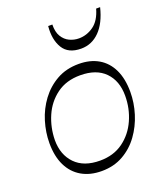

<svg xmlns="http://www.w3.org/2000/svg" viewBox="-146 -892 852 997"><g transform="rotate(-20 280.0 -393.5)"><path d="M244 8Q180 8 133.5 -19Q87 -46 62 -97Q37 -148 37 -221Q37 -280 55 -339.5Q73 -399 109.5 -448Q146 -497 198.5 -526.5Q251 -556 320 -556Q383 -556 428.5 -529.5Q474 -503 498.5 -452Q523 -401 523 -328Q523 -268 504.5 -208.5Q486 -149 450.5 -100Q415 -51 363 -21.5Q311 8 244 8ZM254 -46Q329 -46 382 -84.5Q435 -123 463 -185.5Q491 -248 491 -319Q491 -401 443.5 -449.5Q396 -498 307 -498Q230 -498 177 -459Q124 -420 97 -358Q70 -296 69 -226Q69 -145 117 -95.5Q165 -46 254 -46ZM361 -626Q290 -626 261 -674Q232 -722 239 -795H262Q261 -754 276.5 -728.5Q292 -703 316.5 -691.5Q341 -680 368 -680Q412 -680 449.5 -707Q487 -734 504 -795H526Q506 -713 463 -669.5Q420 -626 361 -626Z"/></g></svg>

Font: Savate ExtraLight
Style: Italic
Weight: 200
Italic angle: -11°
Designer: Max Esnée
Foundry: Plomb Type
Version: Version 2.000